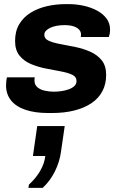

<svg xmlns="http://www.w3.org/2000/svg" viewBox="-20 -541 588 936"><path d="M216 10Q149.5 10 103.2 -6Q57 -22 33.2 -52.2Q9.5 -82.5 9.5 -124.5Q9.5 -136 10.8 -146.5Q12 -157 13.5 -164H149.5Q148.5 -158.5 148.2 -155.5Q148 -152.5 148 -148.5Q148 -128 162.2 -115.8Q176.5 -103.5 198.8 -98.8Q221 -94 243.5 -94Q258.5 -94 277.2 -96.5Q296 -99 313 -104.8Q330 -110.5 341.5 -120.5Q353 -130.5 353 -146Q353 -167 331.2 -177Q309.5 -187 275.5 -193.2Q241.5 -199.5 203.2 -207Q165 -214.5 131 -228.8Q97 -243 75.2 -269.8Q53.5 -296.5 53.5 -341Q53.5 -389 73.8 -423Q94 -457 129 -478.8Q164 -500.5 208.5 -510.8Q253 -521 301.5 -521H312.5Q352 -521 388.8 -512.8Q425.5 -504.5 454.2 -488.8Q483 -473 499.8 -450Q516.5 -427 516.5 -397.5Q516.5 -385 514.8 -376Q513 -367 510.5 -360.5H373.5Q374.5 -363.5 374.8 -367Q375 -370.5 375 -372.5Q375 -386.5 365.5 -396.8Q356 -407 338.2 -412.8Q320.5 -418.5 294.5 -418.5Q275.5 -418.5 258 -415.5Q240.5 -412.5 226.5 -406.2Q212.5 -400 204.2 -391.2Q196 -382.5 196 -371Q196 -352 217.8 -342.2Q239.5 -332.5 273.8 -326.2Q308 -320 346.8 -312Q385.5 -304 419.8 -289Q454 -274 475.8 -247.2Q497.5 -220.5 497.5 -175.5Q497.5 -131 479.2 -96.5Q461 -62 426.5 -38.5Q392 -15 343 -2.5Q294 10 232.5 10ZM118.5 375 121 359Q156 327 176.2 291.5Q196.5 256 201 219.5H140.5L161.5 73.5H295.5L277.5 197.5Q271 247 248.2 293.5Q225.5 340 188 375Z"/></svg>

Font: Chivo Medium
Style: Italic
Weight: 500
Italic angle: -8.05°
Designer: Hector Gatti
Foundry: Omnibus-Type
Version: Version 2.002